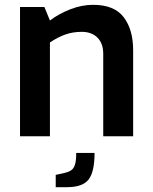

<svg xmlns="http://www.w3.org/2000/svg" viewBox="-20 -565 633 796"><path d="M63 -536H164L187 -480Q224 -508 271.5 -526.5Q319 -545 366 -545Q454 -545 493 -493.5Q532 -442 532 -357V0H408V-342Q408 -385 384 -409Q360 -433 319 -433Q282 -433 251 -422Q220 -411 187 -389V0H63ZM211 160 239 154Q262 149 273.5 142Q285 135 290.5 118.5Q296 102 296 69H372Q372 147 347.5 179Q323 211 258 211H211Z"/></svg>

Font: Exo SemiBold
Style: Regular
Weight: 600
Designer: Natanael Gama
Foundry: Natanael Gama
Version: Version 1.500